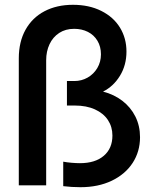

<svg xmlns="http://www.w3.org/2000/svg" viewBox="-20 -780 651 808"><path d="M246.1 3.4V-99.6Q261.2 -96.7 281.2 -95Q301.3 -93.3 316.4 -93.3Q380.4 -93.3 416.7 -124.3Q453.1 -155.3 453.1 -209.5Q453.1 -246.1 434.3 -274.7Q415.5 -303.2 379.6 -319.6Q343.8 -335.9 294.4 -335.9H261.7V-439H293Q323.2 -439 348.9 -453.6Q374.5 -468.3 389.6 -493.9Q404.8 -519.5 404.8 -551.3Q404.8 -584 390.1 -608.4Q375.5 -632.8 349.9 -645.8Q324.2 -658.7 292 -658.7Q255.9 -658.7 229.2 -641.4Q202.6 -624 188.5 -594Q174.3 -564 174.3 -526.4V0H59.1V-534.2Q59.1 -604 87.4 -654.8Q115.7 -705.6 167.2 -732.7Q218.8 -759.8 287.1 -759.8Q355 -759.8 406.2 -734.1Q457.5 -708.5 484.9 -663.8Q512.2 -619.1 512.2 -563Q512.2 -505.9 484.9 -461.2Q457.5 -416.5 413.6 -394.5Q459.5 -382.8 494.6 -356Q529.8 -329.1 549.6 -289.8Q569.3 -250.5 569.3 -202.6Q569.3 -142.1 538.1 -94.2Q506.8 -46.4 450 -19.3Q393.1 7.8 318.8 7.8Q281.2 7.8 246.1 3.4Z"/></svg>

Font: Reddit Sans SemiBold
Style: Regular
Weight: 600
Designer: Stephen Hutchings
Foundry: Reddit
Version: Version 1.013